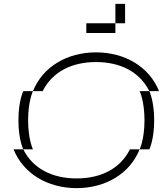

<svg xmlns="http://www.w3.org/2000/svg" viewBox="-20 -970 840 990"><path d="M750 -500H700C700 -500 725 -450 725 -350C725 -250 700 -200 700 -200H650C600 -100 500 -50 375 -50C250 -50 150 -100 100 -200H50C100 -75 225 0 375 0C525 0 650 -75 700 -200H750C750 -200 775 -250 775 -350C775 -450 750 -500 750 -500ZM75 -350C75 -250 100 -200 100 -200H150C150 -200 125 -250 125 -350C125 -450 150 -500 150 -500H100C100 -500 75 -450 75 -350ZM150 -500H200C250 -600 350 -650 475 -650C600 -650 700 -600 750 -500H800C750 -625 625 -700 475 -700C325 -700 200 -625 150 -500ZM425 -800H575V-850H425ZM575 -850H625V-950H575Z"/></svg>

Font: LS-VG5000 Light Shifted
Style: Regular
Weight: 400
Designer: Justin Bihan, 2021
Foundry: Justin Bihan, 2021
Version: Version 1.000;Glyphs 3.1.2 (3151)